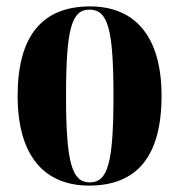

<svg xmlns="http://www.w3.org/2000/svg" viewBox="-20 -569 559 599"><path d="M258 10C407 10 484 -81 484 -270C484 -457 400 -549 261 -549C112 -549 35 -457 35 -270C35 -82 119 10 258 10ZM260 0C205 0 186 -59 186 -270C186 -481 204 -539 259 -539C316 -539 334 -481 334 -270C334 -59 316 0 260 0Z"/></svg>

Font: Noto Serif Display Condensed Extra
Style: Regular
Weight: 800
Width: 3
Designer: Monotype Design Team
Foundry: Monotype Imaging Inc.
Version: Version 1.900